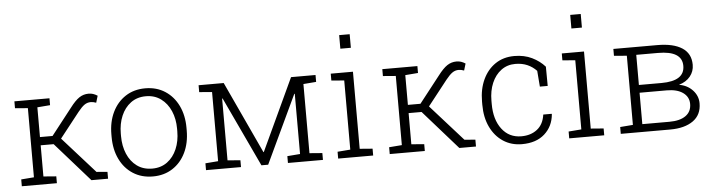

<svg xmlns="http://www.w3.org/2000/svg" viewBox="-47 -971 4430 1190"><g transform="rotate(-5 2168.0 -376.0)"><path d="M47.4 0V-42.5L127 -48.8V-479L47.4 -485.4V-528.3H265.6V-485.4L186 -479V-293.9H264.2L393.1 -458.5Q425.3 -501 451.4 -518.3Q477.5 -535.6 509.3 -535.6Q524.9 -535.6 537.8 -531.2Q550.8 -526.9 564.5 -518.1L551.8 -475.6Q538.6 -479.5 533.2 -481Q527.8 -482.4 518.6 -482.4Q496.6 -482.4 479 -470.2Q461.4 -458 438.5 -429.2L315.4 -272.9L516.1 -48.3L584 -42.5V0H480.5L266.6 -242.7H186V-48.8L265.6 -42.5V0Z M862.8 10.3Q792 10.3 739.3 -23.7Q686.5 -57.6 657.5 -117.7Q628.4 -177.7 628.4 -255.9V-272Q628.4 -349.6 657.5 -409.7Q686.5 -469.7 739 -503.9Q791.5 -538.1 861.8 -538.1Q932.1 -538.1 984.9 -503.9Q1037.6 -469.7 1066.7 -409.7Q1095.7 -349.6 1095.7 -272V-255.9Q1095.7 -177.7 1066.7 -117.7Q1037.6 -57.6 985.1 -23.7Q932.6 10.3 862.8 10.3ZM862.8 -38.6Q917 -38.6 956.1 -67.4Q995.1 -96.2 1016.1 -145.3Q1037.1 -194.3 1037.1 -255.9V-272Q1037.1 -332.5 1015.9 -381.6Q994.6 -430.7 955.3 -459.7Q916 -488.8 861.8 -488.8Q806.6 -488.8 767.6 -459.7Q728.5 -430.7 707.8 -381.6Q687 -332.5 687 -272V-255.9Q687 -194.3 707.8 -145.3Q728.5 -96.2 767.8 -67.4Q807.1 -38.6 862.8 -38.6Z M1193.4 0V-42.5L1272.9 -48.8V-479L1193.4 -485.4V-528.3H1349.6L1557.1 -81.5L1559.6 -79.6L1768.6 -528.3H1920.9V-485.4L1841.3 -479V-48.8L1920.9 -42.5V0H1703.1V-42.5L1782.7 -48.8V-422.9L1779.8 -423.8L1580.1 0H1538.1L1334.5 -433.6L1331.5 -433.1V-48.8L1411.1 -42.5V0Z M2015.6 0V-42.5L2095.2 -48.8V-479L2015.6 -485.4V-528.3H2153.8V-48.8L2233.4 -42.5V0ZM2088.4 -677.2V-761.7H2153.8V-677.2Z M2336.4 0V-42.5L2416 -48.8V-479L2336.4 -485.4V-528.3H2554.7V-485.4L2475.1 -479V-293.9H2553.2L2682.1 -458.5Q2714.4 -501 2740.5 -518.3Q2766.6 -535.6 2798.3 -535.6Q2814 -535.6 2826.9 -531.2Q2839.8 -526.9 2853.5 -518.1L2840.8 -475.6Q2827.6 -479.5 2822.3 -481Q2816.9 -482.4 2807.6 -482.4Q2785.6 -482.4 2768.1 -470.2Q2750.5 -458 2727.5 -429.2L2604.5 -272.9L2805.2 -48.3L2873 -42.5V0H2769.5L2555.7 -242.7H2475.1V-48.8L2554.7 -42.5V0Z M3158.7 10.3Q3092.8 10.3 3042.2 -22.9Q2991.7 -56.2 2963.1 -115.7Q2934.6 -175.3 2934.6 -253.9V-274.4Q2934.6 -351.6 2962.4 -411.1Q2990.2 -470.7 3040.3 -504.4Q3090.3 -538.1 3158.2 -538.1Q3219.7 -538.1 3267.6 -514.9Q3315.4 -491.7 3347.7 -455.1L3348.6 -335.4H3299.8L3292 -434.1Q3267.6 -460 3234.9 -474.4Q3202.1 -488.8 3159.7 -488.8Q3109.9 -488.8 3072.3 -460.9Q3034.7 -433.1 3013.9 -384.5Q2993.2 -335.9 2993.2 -274.4V-253.9Q2993.2 -157.2 3038.1 -97.9Q3083 -38.6 3159.2 -38.6Q3218.3 -38.6 3257.8 -69.6Q3297.4 -100.6 3305.7 -161.1H3357.9L3358.9 -158.2Q3352.1 -83 3299.8 -36.4Q3247.6 10.3 3158.7 10.3Z M3453.1 0V-42.5L3532.7 -48.8V-479L3453.1 -485.4V-528.3H3591.3V-48.8L3670.9 -42.5V0ZM3525.9 -677.2V-761.7H3591.3V-677.2Z M3773.9 0V-42.5L3853.5 -48.8V-479L3773.9 -485.4V-528.3H4047.4Q4146.5 -528.3 4200.9 -493.2Q4255.4 -458 4255.4 -387.7Q4255.4 -346.7 4230.2 -315.7Q4205.1 -284.7 4159.7 -271.5Q4211.9 -262.7 4244.4 -227.5Q4276.9 -192.4 4276.9 -146.5Q4276.9 -74.7 4224.4 -37.4Q4171.9 0 4081.1 0ZM3912.1 -292H4052.7Q4196.8 -292 4196.8 -386.2Q4196.8 -479.5 4047.4 -479.5H3912.1ZM3912.1 -48.3H4081.1Q4146.5 -48.3 4182.4 -74Q4218.3 -99.6 4218.3 -147.5Q4218.3 -191.4 4181.9 -217.5Q4145.5 -243.7 4081.1 -243.7H3912.1Z"/></g></svg>

Font: Roboto Slab Light
Style: Regular
Weight: 300
Designer: Google
Version: Version 2.000; ttfautohint (v1.8.1.43-b0c9)